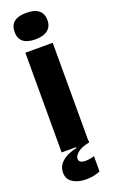

<svg xmlns="http://www.w3.org/2000/svg" viewBox="-169 -746 559 950"><g transform="rotate(-20 111.0 -271.0)"><path d="M39 0V-525H183V0ZM110 -570Q24 -570 24 -639Q24 -709 110 -709Q197 -709 197 -639Q197 -606 174.5 -588Q152 -570 110 -570ZM183 152Q162 162 132.5 165.5Q103 169 75.5 163.5Q48 158 29.5 142Q11 126 11 97Q11 68 28.5 48.5Q46 29 70.5 18.5Q95 8 115 5V-12L184 -13V0Q142 8 122 24.5Q102 41 102 56Q102 72 116 76.5Q130 81 149.5 79Q169 77 183 72Z"/></g></svg>

Font: Bricolage Grotesque 48pt Bricolage Grotesque 48pt Regular
Style: Bold
Weight: 700
Designer: Mathieu Triay
Foundry: Atelier Triay
Version: Version 1.000; ttfautohint (v1.8.4.7-5d5b);gftools[0.9.32]